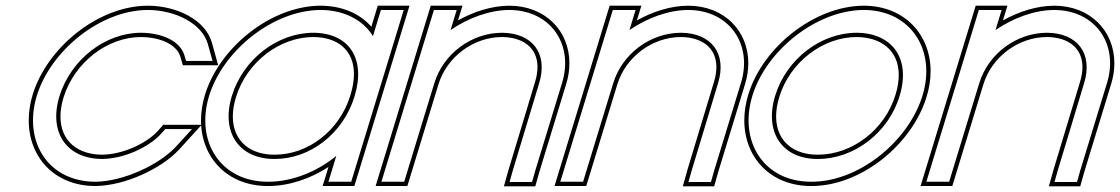

<svg xmlns="http://www.w3.org/2000/svg" viewBox="-20 -618 3932 674"><path d="M709.5 -464 726.2 -404H633.2L627.3 -424C612.2 -473 552 -502 475.3 -503C349.9 -503 229.5 -410 188.9 -281C149.5 -152 214.5 -60 339.8 -60C412.6 -61 497.5 -98 543.3 -146L560.1 -165H654.1L598.4 -104C539.9 -40 413.4 19 315.4 20C148.6 20 61 -121 108.9 -281C157.8 -441 333 -583 499.7 -583H500.9C597.2 -582 689.2 -535 709.5 -464ZM723.9 -468.1C700.8 -549.1 600.7 -597 501 -598H499.7C325.2 -598 145.4 -451.6 94.5 -285.3C85.4 -254.9 81 -225 80.9 -196.3C80.5 -66.8 170.8 35 315.5 35C418.7 33.9 547.5 -26.1 609.5 -93.9L688.1 -180H553.3L532.2 -156.1C489 -111.2 407.7 -75.9 339.7 -75C318.9 -75 299.7 -77.8 283 -82.8C208.2 -105.6 172.6 -176.2 203.2 -276.6C242 -399.6 357.3 -488 475.2 -488C549.4 -487 600.9 -458.6 612.9 -419.7L621.9 -389H745.9Z M713.9 -281C762.8 -441 938.8 -582 1104.7 -583C1188.3 -583 1255.3 -547.1 1289.2 -491.3L1305 -543L1317.2 -583H1397.2L1385 -543L1306.1 -284.8L1304.9 -281L1225.1 -20L1212.9 20H1132.9L1145.1 -20L1160.6 -70.8C1093 -15.1 1004.3 20.5 920.4 20C753.6 20 665.3 -122 713.9 -281ZM793.9 -281C754.5 -152 820.3 -59 944.8 -60C1068.7 -60 1183.5 -148.8 1223.5 -276.3L1224.9 -281C1264.7 -411 1206.5 -502 1080.3 -503C954.9 -503 833.7 -411 793.9 -281ZM699.6 -285.4C690.2 -254.8 685.7 -224.7 685.6 -195.8C685.4 -66.9 776.3 35 920.3 35C993.8 35.4 1069.5 9.5 1133.1 -31.9L1112.6 35H1224L1417.5 -598H1306.1L1283.6 -524.3C1242.7 -571 1179.7 -598 1104.7 -598C931.1 -597 750.4 -451.6 699.6 -285.4ZM808.3 -276.6C846.2 -400.6 962.2 -488 1080.2 -488C1100.9 -487.8 1119.5 -485.1 1135.6 -480.2C1209.7 -457.6 1241.9 -387.9 1210.6 -285.4L1209.1 -280.7C1171 -159.1 1061.5 -75 944.8 -75C923.7 -74.8 905 -77.5 888.3 -82.5C813.7 -105 777.5 -176.2 808.3 -276.6Z M1561.7 -512.6C1624.8 -555.4 1698.5 -582.5 1767.2 -583C1913.3 -583 1995.1 -461 1952.8 -326L1859.3 -20L1847.7 21H1768.7L1780 -19L1872.7 -326C1904.5 -430 1849.4 -502 1742.8 -503C1635.8 -503 1536.5 -430 1504.7 -326L1492.4 -286L1411.1 -20L1398.9 20H1318.9L1331.1 -20L1412.4 -286L1424.7 -326L1491 -543L1503.2 -583H1583.2L1571 -543ZM1587.7 -546.3 1603.5 -598H1492.1L1298.6 35H1410L1519 -321.6C1548.9 -419.2 1642.6 -488 1742.7 -488C1761.3 -487.8 1778.1 -485.3 1792.7 -480.9C1854 -462.2 1882.4 -409 1858.3 -330.3L1765.6 -23.2L1748.9 36H1859.1L1873.7 -15.8L1967.1 -321.6C1975 -346.8 1978.9 -371.9 1978.9 -396C1979 -508.6 1895.1 -598 1767.2 -598C1706.9 -597.6 1643.8 -577.6 1587.7 -546.3Z M2189.7 -512.6C2252.8 -555.4 2326.5 -582.5 2395.2 -583C2541.3 -583 2623.1 -461 2580.8 -326L2487.3 -20L2475.7 21H2396.7L2408 -19L2500.7 -326C2532.5 -430 2477.4 -502 2370.8 -503C2263.8 -503 2164.5 -430 2132.7 -326L2120.4 -286L2039.1 -20L2026.9 20H1946.9L1959.1 -20L2040.4 -286L2052.7 -326L2119 -543L2131.2 -583H2211.2L2199 -543ZM2215.7 -546.3 2231.5 -598H2120.1L1926.6 35H2038L2147 -321.6C2176.9 -419.2 2270.6 -488 2370.7 -488C2389.3 -487.8 2406.1 -485.3 2420.7 -480.9C2482 -462.2 2510.4 -409 2486.3 -330.3L2393.6 -23.2L2376.9 36H2487.1L2501.7 -15.8L2595.1 -321.6C2603 -346.8 2606.9 -371.9 2606.9 -396C2607 -508.6 2523.1 -598 2395.2 -598C2334.9 -597.6 2271.8 -577.6 2215.7 -546.3Z M2621.2 -282C2669.8 -441 2845.8 -582 3011.7 -583C3178.5 -583 3267.5 -440 3218.2 -282C3169.3 -122 2995 21 2827.4 20C2660.6 20 2572.3 -122 2621.2 -282ZM2701.2 -282C2661.5 -152 2727.3 -59 2851.8 -60C2977.2 -60 3099.2 -151 3138.2 -282C3177.7 -411 3113.5 -502 2987.3 -503C2861.9 -503 2740.7 -411 2701.2 -282ZM2606.9 -286.4C2597.4 -255.4 2592.8 -224.9 2592.8 -195.7C2592.7 -66.6 2683.5 35 2827.3 35C3002.8 36 3181.8 -111.6 3232.5 -277.5C3242.1 -308.2 3246.8 -338.6 3246.8 -367.7C3246.8 -495.9 3155.7 -598 3011.7 -598C2838.1 -597 2657.4 -451.7 2606.9 -286.4ZM2715.6 -277.6C2753.2 -400.6 2869.2 -488 2987.2 -488C3008.1 -487.8 3027.1 -485 3043.6 -480C3119.4 -457.2 3154.7 -387.2 3123.9 -286.3C3086.6 -161.4 2970.1 -75 2851.8 -75C2830.5 -74.8 2811.6 -77.5 2794.8 -82.7C2720.6 -105.3 2684.7 -176.5 2715.6 -277.6Z M3474.7 -512.6C3537.8 -555.4 3611.5 -582.5 3680.2 -583C3826.3 -583 3908.1 -461 3865.8 -326L3772.3 -20L3760.7 21H3681.7L3693 -19L3785.7 -326C3817.5 -430 3762.4 -502 3655.8 -503C3548.8 -503 3449.5 -430 3417.7 -326L3405.4 -286L3324.1 -20L3311.9 20H3231.9L3244.1 -20L3325.4 -286L3337.7 -326L3404 -543L3416.2 -583H3496.2L3484 -543ZM3500.7 -546.3 3516.5 -598H3405.1L3211.6 35H3323L3432 -321.6C3461.9 -419.2 3555.6 -488 3655.7 -488C3674.3 -487.8 3691.1 -485.3 3705.7 -480.9C3767 -462.2 3795.4 -409 3771.3 -330.3L3678.6 -23.2L3661.9 36H3772.1L3786.7 -15.8L3880.1 -321.6C3888 -346.8 3891.9 -371.9 3891.9 -396C3892 -508.6 3808.1 -598 3680.2 -598C3619.9 -597.6 3556.8 -577.6 3500.7 -546.3Z"/></svg>

Font: Nordica Plus
Style: NordicaClassicLtExtOblOl
Weight: 300
Version: Version 1.01